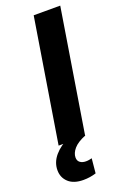

<svg xmlns="http://www.w3.org/2000/svg" viewBox="-188 -754 673 1026"><g transform="rotate(-20 149.0 -241.0)"><path d="M36 0 149 -700H300L187 0ZM102 -22 188 -2Q141 17 120 41.5Q99 66 99 91Q99 110 112 119.5Q125 129 145 129Q155 129 163 127.5Q171 126 179 124L171 207Q136 218 99 218Q44 218 14.5 191Q-15 164 -15 122Q-15 77 16.5 40Q48 3 102 -22Z"/></g></svg>

Font: Georama Extended SemiBold
Style: Italic
Weight: 600
Width: 7
Italic angle: -9°
Designer: Jean-Baptiste Levee
Foundry: Production Type
Version: Version 1.000